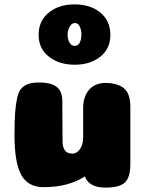

<svg xmlns="http://www.w3.org/2000/svg" viewBox="-20 -854 665 875"><path d="M265 -211Q265 -154 309 -154Q331 -154 345 -175Q359 -196 359 -229V-363Q359 -388 366 -409Q373 -430 386 -445Q399 -460 418 -468Q437 -476 460 -476Q514 -476 544 -452.5Q574 -429 574 -366V-106Q574 -45 549 -22Q524 1 461 1Q385 1 367 -50Q291 -1 179 -1Q108 -1 77 -56.5Q46 -112 46 -239Q46 -302 49 -341.5Q52 -381 58.5 -409.5Q65 -438 78.5 -452Q92 -466 110.5 -472Q129 -478 159 -478Q215 -478 239.5 -457Q264 -436 264 -394ZM321 -749Q311 -749 303.5 -740.5Q296 -732 292 -720.5Q288 -709 288 -696Q288 -676 296.5 -660.5Q305 -645 320.5 -645Q336 -645 343.5 -660Q351 -675 351 -696Q351 -717 343.5 -733Q336 -749 321 -749ZM156 -695Q156 -759 202 -796.5Q248 -834 320 -834Q392 -834 437.5 -796.5Q483 -759 483 -695Q483 -632 437 -595.5Q391 -559 320.5 -559Q250 -559 203 -595.5Q156 -632 156 -695Z"/></svg>

Font: Coiny 2.0
Style: Regular
Weight: 400
Version: Version 1.001 July 11, 2018